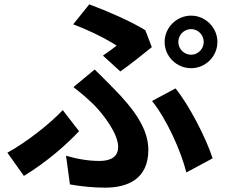

<svg xmlns="http://www.w3.org/2000/svg" viewBox="-20 -810 1040 884"><path d="M801 -617C801 -649 827 -676 860 -676C892 -676 918 -649 918 -617C918 -585 892 -558 860 -558C827 -558 801 -585 801 -617ZM738 -617C738 -550 793 -496 860 -496C926 -496 981 -550 981 -617C981 -683 926 -738 860 -738C793 -738 738 -683 738 -617ZM454 -554 534 -481C575 -509 652 -571 679 -593L649 -671C581 -713 474 -759 391 -790L317 -698C392 -670 473 -629 517 -600C503 -589 478 -570 454 -554ZM284 -93 302 39C351 48 409 54 464 54C568 54 663 14 663 -120C663 -212 604 -302 497 -409C471 -436 445 -461 416 -490L318 -409C351 -384 385 -354 410 -330C455 -285 524 -195 524 -134C524 -87 489 -69 438 -69C390 -69 338 -77 284 -93ZM838 -16 959 -81C929 -174 851 -326 788 -403L680 -345C747 -262 813 -116 838 -16ZM344 -206 269 -303C209 -239 100 -154 14 -107L90 0C197 -65 288 -146 344 -206Z"/></svg>

Font: Source Han Sans CN
Style: Bold
Weight: 700
Designer: Ryoko NISHIZUKA 西塚涼子 (kana, bopomofo & ideographs); Paul D. Hunt (Latin, Greek & Cyrillic); Sandoll Communications 산돌커뮤니
Foundry: Adobe
Version: Version 2.001;hotconv 1.0.107;makeotfexe 2.5.65593